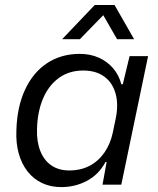

<svg xmlns="http://www.w3.org/2000/svg" viewBox="-20 -754 646 784"><path d="M230.1 10Q186.4 10 151.6 -6.6Q116.7 -23.1 92.5 -54Q68.3 -84.9 56.4 -127.4Q44.6 -169.9 46.9 -222.4Q49.7 -317.6 82.2 -387.7Q114.7 -457.9 172 -495.9Q229.3 -534 306 -534Q348.9 -534 383.6 -518.4Q418.3 -502.9 442 -475.1Q465.7 -447.4 475.4 -409.9H481.4L509.1 -524.7H584.7L475.3 0H398.6L415.4 -92.4L411 -92.7Q383.4 -41.3 335.1 -15.6Q286.9 10 230.1 10ZM262.6 -58Q310.1 -58 346.2 -77.1Q382.3 -96.3 406.7 -131.6Q431.1 -167 440.7 -213.1L451.9 -267Q464.6 -326.1 452.2 -371.1Q439.9 -416 406.1 -441Q372.3 -466 319.9 -466Q262 -466 220.3 -435.6Q178.6 -405.3 155.7 -351.5Q132.9 -297.7 131.1 -226.7Q129.4 -175.6 144.6 -137.4Q159.7 -99.3 189.7 -78.6Q219.7 -58 262.6 -58ZM233.6 -593.9 366.9 -733.6H447.7L527.6 -593.9H458L401.7 -692L306 -593.9Z"/></svg>

Font: Mona Sans ExtraLight
Style: Italic
Weight: 200
Italic angle: -11.6951°
Designer: Deni Anggara
Foundry: GitHub
Version: Version 2.000